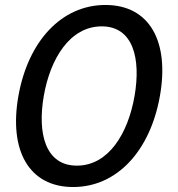

<svg xmlns="http://www.w3.org/2000/svg" viewBox="-20 -736 715 772"><path d="M274 16C451 16 584 -130 623 -350C662 -570 581 -716 404 -716C227 -716 93 -570 54 -350C15 -130 97 16 274 16ZM156 -350C182 -500 261 -630 389 -630C516 -630 547 -500 521 -350C495 -200 417 -70 289 -70C162 -70 130 -200 156 -350Z"/></svg>

Font: Uncut Sans Medium
Style: Italic
Weight: 500
Italic angle: -10°
Designer: Kasper Nordkvist
Foundry: Uncut Type
Version: Version 1.111;FEAKit 1.0